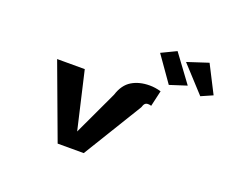

<svg xmlns="http://www.w3.org/2000/svg" viewBox="-134 -1071 1524 1286"><g transform="rotate(20 627.5 -428.5)"><path d="M187 -531H384L479 -121L627 -437Q651 -513 704 -545Q757 -577 831 -577Q871 -577 912 -565L886 -452Q877 -456 863 -456Q849 -456 841 -448Q833 -440 827 -420L570 0H384ZM821 -806 927 -857 1070 -663 949 -624ZM1005 -808 1155 -857 1255 -661 1173 -625Z"/></g></svg>

Font: Fix15 Mono
Style: Bold
Weight: 700
Designer: Carrois Corporate & Edenspiekermann AG
Foundry: Carrois Corporate GbR & Edenspiekermann AG
Version: Version 3.206